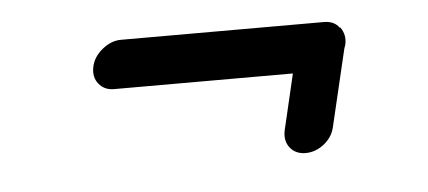

<svg xmlns="http://www.w3.org/2000/svg" viewBox="-29 -372 617 277"><g transform="rotate(-5 280.0 -233.0)"><path d="M447 -326Q462 -326 469 -316Q470 -316 470 -316Q478 -305 475 -291Q474 -288 473 -285L447 -175Q444 -160 431.5 -150Q419 -140 404.5 -140Q390 -140 382 -150Q374 -160 377 -175L396 -256H138Q137 -256 137 -256Q123 -256 115 -266Q107 -276 110 -290.5Q113 -305 126 -315.5Q139 -326 153 -326Q153 -326 154 -326H442Q444 -326 447 -326Z"/></g></svg>

Font: Brass Mono
Style: Italic
Weight: 400
Italic angle: -13°
Monospace: yes
Version: Version 1.100; ttfautohint (v1.8.3) -l 8 -r 50 -G 200 -x 14 